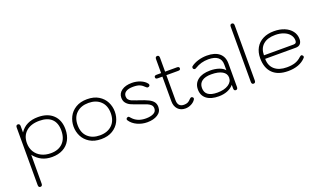

<svg xmlns="http://www.w3.org/2000/svg" viewBox="-95 -1384 3882 2308"><g transform="rotate(-20 1845.5 -230.0)"><path d="M81 267V-468Q81 -500 106 -500Q132 -500 132 -468V-387Q206 -500 363 -500Q486 -500 555.5 -433.5Q625 -367 625 -250Q625 -171 593 -112Q561 -53 501.5 -21.5Q442 10 362 10Q289 10 233 -17.5Q177 -45 133 -101L132 267Q132 299 106 299Q81 299 81 267ZM573 -253Q573 -350 519.5 -401Q466 -452 363 -452Q255 -452 193.5 -398Q132 -344 132 -250Q132 -187 161 -139Q190 -91 242.5 -64.5Q295 -38 364 -38Q462 -38 517.5 -95Q573 -152 573 -253Z M727 -245Q727 -311 756 -369Q785 -427 844.5 -463.5Q904 -500 991 -500Q1078 -500 1137.5 -463.5Q1197 -427 1226 -369Q1255 -311 1255 -245Q1255 -179 1226 -121Q1197 -63 1137.5 -26.5Q1078 10 991 10Q904 10 844.5 -26.5Q785 -63 756 -121Q727 -179 727 -245ZM1203 -245Q1203 -343 1145 -397.5Q1087 -452 991 -452Q895 -452 837 -397.5Q779 -343 779 -245Q779 -147 837 -92.5Q895 -38 991 -38Q1087 -38 1145 -92.5Q1203 -147 1203 -245Z M1362 -94Q1357 -102 1357 -108Q1357 -117 1364.5 -124Q1372 -131 1384 -131Q1390 -131 1394 -127.5Q1398 -124 1401.5 -119.5Q1405 -115 1409 -111Q1470 -40 1580 -40Q1639 -40 1677 -59Q1715 -78 1715 -119Q1715 -147 1698.5 -164Q1682 -181 1654 -193Q1626 -205 1552 -230Q1490 -252 1460 -265.5Q1430 -279 1407.5 -305.5Q1385 -332 1385 -375Q1385 -431 1433.5 -465.5Q1482 -500 1563 -500Q1621 -500 1672 -479Q1723 -458 1749 -423Q1755 -416 1755 -406Q1755 -393 1743 -387Q1733 -383 1728 -383Q1717 -383 1706 -395Q1678 -424 1647.5 -437.5Q1617 -451 1563 -451Q1502 -451 1470.5 -430.5Q1439 -410 1439 -373Q1439 -347 1452 -331Q1465 -315 1486 -305.5Q1507 -296 1549 -282L1575 -274Q1647 -250 1686.5 -230.5Q1726 -211 1746 -185Q1766 -159 1766 -119Q1766 -58 1713.5 -24.5Q1661 9 1580 9Q1513 9 1453.5 -18.5Q1394 -46 1362 -94Z M2202 -71Q2202 -63 2195 -53Q2176 -25 2140.5 -7.5Q2105 10 2067 10Q2007 10 1971.5 -28Q1936 -66 1936 -130V-445H1878Q1862 -445 1855 -450.5Q1848 -456 1848 -468Q1848 -490 1878 -490H1936V-668Q1936 -700 1962 -700Q1987 -700 1987 -668V-490H2138Q2168 -490 2168 -468Q2168 -456 2161 -450.5Q2154 -445 2138 -445H1987V-126Q1987 -38 2067 -38Q2095 -38 2115 -47.5Q2135 -57 2155 -80Q2167 -93 2178 -93Q2186 -93 2193 -87Q2202 -80 2202 -71Z M2284 -153Q2284 -230 2341 -274Q2398 -318 2499 -318Q2561 -318 2611 -301Q2661 -284 2685 -254V-327Q2685 -389 2644.5 -420.5Q2604 -452 2525 -452Q2431 -452 2355 -405Q2342 -397 2335 -397Q2329 -397 2321 -402Q2312 -408 2312 -421Q2312 -432 2319 -438Q2356 -467 2410.5 -483.5Q2465 -500 2523 -500Q2625 -500 2680.5 -454Q2736 -408 2736 -323V-22Q2736 10 2711 10Q2686 10 2686 -22V-67Q2655 -30 2605.5 -10Q2556 10 2494 10Q2394 10 2339 -33Q2284 -76 2284 -153ZM2686 -160Q2686 -212 2636 -241Q2586 -270 2496 -270Q2418 -270 2377 -240Q2336 -210 2336 -153Q2336 -38 2494 -38Q2581 -38 2633.5 -71.5Q2686 -105 2686 -160Z M2913 -22V-727Q2913 -759 2938 -759Q2964 -759 2964 -727V-22Q2964 10 2938 10Q2913 10 2913 -22Z M3116 -250Q3116 -326 3148 -382.5Q3180 -439 3240 -469.5Q3300 -500 3381 -500Q3457 -500 3515.5 -475.5Q3574 -451 3607 -407Q3640 -363 3640 -306Q3640 -267 3620 -245Q3600 -223 3563 -223H3170Q3170 -136 3226 -87Q3282 -38 3382 -38Q3445 -38 3488.5 -52.5Q3532 -67 3568 -101Q3584 -115 3592 -115Q3597 -115 3604 -110Q3615 -101 3615 -91Q3615 -82 3608 -75Q3570 -33 3512.5 -11.5Q3455 10 3382 10Q3253 10 3184.5 -57.5Q3116 -125 3116 -250ZM3549 -268Q3570 -268 3579 -277Q3588 -286 3588 -307Q3588 -348 3561.5 -381.5Q3535 -415 3487.5 -433.5Q3440 -452 3381 -452Q3280 -452 3225.5 -404Q3171 -356 3171 -268Z"/></g></svg>

Font: Kodchasan ExtraLight
Style: Regular
Weight: 275
Version: Version 1.000; ttfautohint (v1.6)